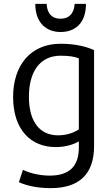

<svg xmlns="http://www.w3.org/2000/svg" viewBox="-20 -768 583 996"><path d="M294 -602C221 -602 163 -649 163 -748H222C223 -724 231 -671 294 -671C357 -671 366 -724 367 -748H426C426 -648 370 -602 294 -602ZM468 -10C468 136 390 208 243 208C174 208 117 195 78 177L99 113C131 129 184 143 238 143C340 143 389 94 389 -2V-35C371 -23 327 -5 269 -5C141 -5 48 -94 48 -265C48 -426 136 -541 294 -541C377 -541 433 -524 468 -508ZM389 -97V-465C368 -474 340 -479 294 -479C185 -479 130 -393 130 -266C130 -132 190 -66 281 -66C326 -66 365 -80 389 -97Z"/></svg>

Font: Repo Regular
Style: Regular
Weight: 400
Designer: Stefan Peev
Foundry: Context Ltd
Version: Version 1.502